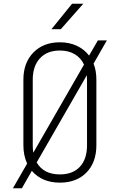

<svg xmlns="http://www.w3.org/2000/svg" viewBox="-20 -966 640 1026"><path d="M551 -750 480 -626Q495 -589 495 -540V-190Q495 -98 442 -44Q389 10 300 10Q205 10 150 -53L97 40H49L125 -92Q105 -135 105 -190V-540Q105 -631 158.5 -685.5Q212 -740 300 -740Q350 -740 390 -721.5Q430 -703 456 -669L503 -750ZM155 -190Q155 -168 158 -150L429 -621Q412 -657 379 -676.5Q346 -696 300 -696Q232 -696 193.5 -654.5Q155 -613 155 -540ZM445 -540Q445 -556 444 -564L176 -98Q213 -34 300 -34Q369 -34 407 -75Q445 -116 445 -190ZM305 -810H255L365 -946H425Z"/></svg>

Font: JetBrains Mono Extra Light
Style: Regular
Weight: 200
Monospace: yes
Designer: Philipp Nurullin, Konstantin Bulenkov
Foundry: JetBrains
Version: 2.002